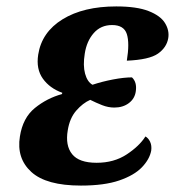

<svg xmlns="http://www.w3.org/2000/svg" viewBox="-20 -568 545 598"><path d="M232 10Q124 10 77.5 -32.5Q31 -75 42 -143Q51 -201 88.5 -231.5Q126 -262 173 -275L174 -279Q135 -293 113.5 -323Q92 -353 99 -398Q110 -468 175 -508Q240 -548 342 -548Q406 -548 443 -533.5Q480 -519 494 -496Q508 -473 504 -449Q499 -420 472 -401Q445 -382 375 -379Q384 -434 375 -462Q366 -490 329 -490Q294 -490 272 -465Q250 -440 244 -401Q238 -364 245 -338.5Q252 -313 268 -304Q298 -314 332 -320.5Q366 -327 391 -327Q407 -312 403 -284Q400 -261 381.5 -247Q363 -233 336 -233Q317 -233 298 -240.5Q279 -248 261 -257Q238 -247 217.5 -223.5Q197 -200 191 -162Q183 -115 204.5 -88Q226 -61 281 -61Q335 -61 374.5 -87Q414 -113 433 -143Q442 -138 447.5 -126.5Q453 -115 451 -99Q446 -72 422 -47Q398 -22 351.5 -6Q305 10 232 10Z"/></svg>

Font: Noto Serif SemiCondensed
Style: Bold Italic
Weight: 700
Width: 4
Italic angle: -12°
Designer: Monotype Design Team
Foundry: Monotype Imaging Inc.
Version: Version 2.014